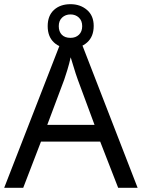

<svg xmlns="http://www.w3.org/2000/svg" viewBox="-20 -898 679 918"><path d="M545 0 459 -221H176L91 0H0L279 -717H360L638 0ZM352 -517Q349 -525 342 -546Q335 -567 328.5 -589.5Q322 -612 318 -624Q311 -593 302 -563.5Q293 -534 287 -517L206 -301H432ZM317 -667Q268 -667 238 -695Q208 -723 208 -773Q208 -823 238 -850.5Q268 -878 317 -878Q364 -878 396 -850.5Q428 -823 428 -774Q428 -723 396.5 -695Q365 -667 317 -667ZM317 -717Q342 -717 357.5 -732Q373 -747 373 -773Q373 -799 357 -814Q341 -829 317 -829Q293 -829 277 -814Q261 -799 261 -773Q261 -747 275.5 -732Q290 -717 317 -717Z"/></svg>

Font: Noto Sans Ugaritic
Style: Regular
Weight: 400
Designer: Monotype Design Team
Foundry: Monotype Imaging Inc.
Version: Version 2.001; ttfautohint (v1.8.4.7-5d5b)